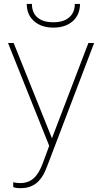

<svg xmlns="http://www.w3.org/2000/svg" viewBox="-20 -748 518 981"><path d="M49.8 -528.3C49.8 -528.3 21 -528.3 21 -528.3C21 -528.3 231.4 -2.9 231.4 -2.9C231.4 -2.9 199.2 84.5 199.2 84.5C199.2 84.5 199.2 84.5 199.2 84.5C186 121.1 169.9 147 151.9 163.1C133.8 179.2 110.8 187.5 83 187.5C83 187.5 83 187.5 83 187.5C69.8 187.5 57.6 186 47.4 183.1C47.4 183.1 47.9 208 47.9 208C47.9 208 47.9 208 47.9 208C55.2 211.4 67.9 213.4 86.9 213.4C86.9 213.4 86.9 213.4 86.9 213.4C145.5 213.4 187.5 182.6 212.9 121.1C212.9 121.1 224.6 91.8 224.6 91.8C224.6 91.8 460.9 -528.3 460.9 -528.3C460.9 -528.3 431.6 -528.3 431.6 -528.3C431.6 -528.3 249 -50.8 249 -50.8C249 -50.8 245.6 -41 245.6 -41C245.6 -41 49.8 -528.3 49.8 -528.3ZM362.3 -728C362.3 -728 362.3 -728 362.3 -728C362.3 -699.2 353 -676.3 334 -659.7C314.9 -642.6 287.6 -634.3 252.9 -634.3C252.9 -634.3 252.9 -634.3 252.9 -634.3C216.8 -634.3 189.5 -642.6 170.9 -659.2C152.3 -675.3 143.1 -698.2 143.1 -728C143.1 -728 116.7 -728 116.7 -728C116.7 -728 116.7 -728 116.7 -728C116.7 -691.4 128.9 -662.1 153.8 -640.1C178.2 -618.2 211.4 -606.9 252.9 -606.9C252.9 -606.9 252.9 -606.9 252.9 -606.9C294.4 -606.9 327.1 -618.2 352.1 -640.1C376.5 -662.1 388.7 -691.4 388.7 -728C388.7 -728 362.3 -728 362.3 -728Z"/></svg>

Font: WOX
Style: Regular
Weight: 500
Designer: Google
Foundry: ""
Version: ""